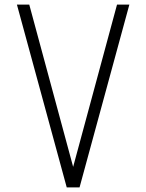

<svg xmlns="http://www.w3.org/2000/svg" viewBox="-20 -820 640 840"><path d="M272 0 54 -800H108L300 -90L492 -800H546L328 0Z"/></svg>

Font: Victor Mono Thin Thin
Style: Regular
Weight: 250
Monospace: yes
Version: Version 1.561;gftools[0.9.30]